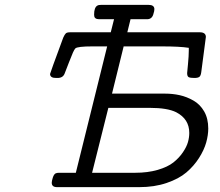

<svg xmlns="http://www.w3.org/2000/svg" viewBox="-20 -770 904 790"><path d="M186 -465.8Q186 -468.8 240.2 -615.2Q246.1 -628.4 251 -632.8Q255.9 -637.2 269 -637.2H436V-638.2L449.2 -690.9H393.1Q384.3 -690.9 379.2 -691.9Q374 -692.9 370.6 -697Q367.2 -701.2 367.2 -710Q367.2 -739.7 380.9 -747.1Q385.7 -750 397 -750H590.8Q614.7 -750 615.2 -732.9Q615.2 -724.1 611.8 -714.8Q606.9 -691.9 586.9 -690.9H517.1L503.9 -637.2H801.8Q826.7 -637.2 827.1 -618.2Q827.1 -617.2 808.1 -473.1Q806.2 -458 800 -453.6Q793.9 -449.2 779.8 -449.2Q762.7 -449.2 756.3 -452.6Q750 -456.1 750 -469.2Q750 -470.2 753.4 -505.1Q756.8 -540 756.8 -562V-573.2Q720.7 -579.1 645 -579.1H488.8L440.9 -384.8H658.2Q690.4 -384.8 719.2 -378.4Q748 -372.1 775.6 -356.4Q803.2 -340.8 820.1 -311.5Q836.9 -282.2 836.9 -241.2Q836.9 -214.4 828.4 -183.6Q819.8 -152.8 798.8 -119.9Q777.8 -86.9 746.8 -60.5Q715.8 -34.2 665.5 -17.1Q615.2 0 553.2 0H214.8Q192.9 0 192.9 -18.1Q192.9 -24.9 197 -38.3Q201.2 -51.8 208 -56.2Q213.9 -59.1 222.2 -59.1H292L420.9 -579.1H359.9Q298.8 -579.1 290 -570.8Q286.1 -566.9 280 -553.5Q273.9 -540 263.4 -512.5Q252.9 -484.9 245.8 -467Q238.8 -449.2 216.8 -449.2H211.9Q186 -448.7 186 -465.8ZM358.9 -59.1H536.1Q587.9 -59.1 628.9 -71Q669.9 -83 693.4 -101.6Q716.8 -120.1 732.4 -143.1Q748 -166 753.4 -185.5Q758.8 -205.1 758.8 -223.1Q758.8 -280.3 705.1 -308.1Q668.9 -326.2 596.2 -326.2H425.8Z"/></svg>

Font: CMU Concrete
Style: Italic
Weight: 500
Italic angle: -14.04°
Version: Version 0.7.0